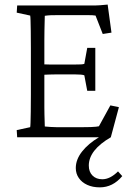

<svg xmlns="http://www.w3.org/2000/svg" viewBox="-20 -597 572 835"><path d="M414.1 217.8Q382.8 217.8 359.4 207Q335.9 196.3 322.8 177.2Q309.6 158.2 309.6 133.8Q309.6 96.7 336.9 62Q364.3 27.3 410.2 0H54.7L52.7 -31.2L111.3 -43.9Q112.3 -48.8 112.8 -64.9Q113.3 -81.1 113.8 -110.8Q114.3 -140.6 114.3 -184.6V-387.7Q114.3 -432.6 113.8 -462.9Q113.3 -493.2 112.8 -509.3Q112.3 -525.4 111.3 -529.3L52.7 -542L54.7 -573.2H375Q385.7 -573.2 394.5 -573.2Q403.3 -573.2 415.5 -574.2Q427.7 -575.2 448.2 -577.1L464.8 -455.1L426.8 -449.2L395.5 -529.3Q390.6 -530.3 381.3 -530.8Q372.1 -531.2 361.3 -531.2H232.4Q213.9 -531.2 201.2 -530.8Q188.5 -530.3 174.8 -528.3Q174.8 -525.4 174.3 -506.8Q173.8 -488.3 173.3 -464.8Q172.9 -441.4 172.9 -422.9V-130.9Q172.9 -117.2 173.3 -99.1Q173.8 -81.1 174.3 -66.4Q174.8 -51.8 174.8 -46.9Q186.5 -45.9 199.2 -44.9Q211.9 -43.9 225.6 -43.9H340.8Q360.4 -43.9 374.5 -44.4Q388.7 -44.9 397.5 -45.9Q406.2 -46.9 410.2 -47.9L460 -138.7L497.1 -130.9L461.9 0Q366.2 55.7 366.2 123Q366.2 150.4 382.3 166.5Q398.4 182.6 424.8 182.6Q459 182.6 493.2 148.4L511.7 168.9Q470.7 217.8 414.1 217.8ZM359.4 -202.1 346.7 -269.5Q341.8 -271.5 331.5 -272.5Q321.3 -273.4 306.6 -273.4H221.7Q210.9 -273.4 195.8 -272.9Q180.7 -272.5 161.1 -271.5V-317.4Q180.7 -316.4 195.8 -316.4Q210.9 -316.4 221.7 -316.4H306.6Q321.3 -316.4 331.5 -316.9Q341.8 -317.4 346.7 -319.3L359.4 -388.7H394.5V-202.1Z"/></svg>

Font: Crimson Pro ExtraLight
Style: Regular
Weight: 250
Designer: Jacques Le Bailly
Foundry: Baron von Fonthausen
Version: Version 1.003